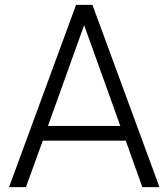

<svg xmlns="http://www.w3.org/2000/svg" viewBox="-20 -765 688 785"><path d="M86 0 155 -190H494L562 0H632L358 -745H291L17 0ZM176 -250 324 -662 472 -250Z"/></svg>

Font: Plus Jakarta Sans Light
Style: Regular
Weight: 300
Designer: Gumpita Rahayu
Foundry: Tokotype
Version: Version 2.071;gftools[0.9.30]